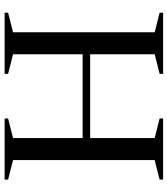

<svg xmlns="http://www.w3.org/2000/svg" viewBox="34 -780 745 854"><g transform="rotate(90 407.0 -352.5)"><path d="M221 -37.5 308 -15.5V0H36V-15.5L123 -37.5V-667.5L36 -689.5V-705H308V-689.5L221 -667.5ZM691.5 -37.5 778.5 -15.5V0H506.5V-15.5L593.5 -37.5V-667.5L506.5 -689.5V-705H778.5V-689.5L691.5 -667.5ZM162.5 -347V-380.5H651V-347Z"/></g></svg>

Font: Newsreader 60pt
Style: Regular
Weight: 400
Designer: Hugues Gentile
Foundry: Production Type
Version: Version 1.003